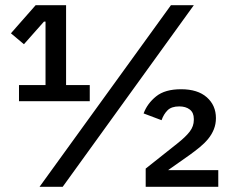

<svg xmlns="http://www.w3.org/2000/svg" viewBox="-20 -718 890 738"><path d="M53 -329V-391H155V-635H149L72 -548L22 -590L117 -698H234V-391H325V-329ZM132 0 637 -698H725L221 0ZM819 0H540V-70L661 -166Q694 -192 709.5 -212.5Q725 -233 725 -257V-261Q725 -285 709.5 -297Q694 -309 669 -309Q639 -309 624 -294Q609 -279 601 -256L532 -282Q546 -320 580 -347.5Q614 -375 676 -375Q740 -375 775 -344Q810 -313 810 -264Q810 -241 802 -221Q794 -201 780 -184Q766 -167 747 -151.5Q728 -136 707 -121L626 -64H819Z"/></svg>

Font: IBM Plex Sans Hebrew Medium
Style: Regular
Weight: 500
Designer: Mike Abbink, Paul van der Laan, Pieter van Rosmalen, Yanek Iontef
Foundry: Bold Monday
Version: Version 1.2